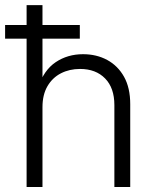

<svg xmlns="http://www.w3.org/2000/svg" viewBox="-39 -748 608 768"><path d="M130.9 -319.3V0H67.4V-727.5H130.9V-398.9H113.8Q136.2 -467.3 183.8 -499.3Q231.4 -531.2 293 -531.2Q347.2 -531.2 389.9 -508.1Q432.6 -484.9 457.3 -440.7Q481.9 -396.5 481.9 -331.5V0H418.5V-327.6Q418.5 -396.5 381.3 -434.3Q344.2 -472.2 281.2 -472.2Q238.8 -472.2 204.8 -454.8Q170.9 -437.5 150.9 -403.3Q130.9 -369.1 130.9 -319.3ZM-18.6 -593.3V-647.9H280.3V-593.3Z"/></svg>

Font: Inter 28pt Light
Style: Regular
Weight: 300
Designer: Rasmus Andersson
Foundry: rsms
Version: Version 4.001;git-66647c0bb